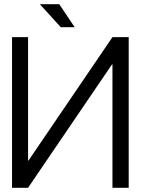

<svg xmlns="http://www.w3.org/2000/svg" viewBox="-20 -890 667 910"><path d="M513 -714 115 -129H113V-714H37V0H113L511 -585H513V0H590V-714ZM169 -870 268 -761H334L261 -870Z"/></svg>

Font: Non Bureau Light
Style: Regular
Weight: 300
Designer: Jona Saucedo
Foundry: Non Foundry
Version: Version 1.000;FEAKit 1.0